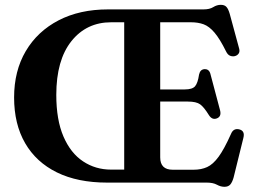

<svg xmlns="http://www.w3.org/2000/svg" viewBox="-20 -738 1034 776"><path d="M416.5 -700H802.5Q827 -700 841.8 -709.2Q856.5 -718.5 872.5 -718.5Q887.5 -718.5 895.2 -710Q903 -701.5 908.5 -682L946.5 -542Q950 -529.5 944.5 -521.5Q939 -513.5 928.5 -511Q918.5 -509 909.2 -513Q900 -517 893.5 -530.5Q868.5 -581 847 -606.2Q825.5 -631.5 803 -639.8Q780.5 -648 751.5 -648H627.5V-376.5H726.5Q757.5 -376.5 768.5 -389.5Q779.5 -402.5 784.5 -436.5Q789 -457.5 806.5 -458.5Q826 -459.5 831 -437L869.5 -292Q876 -266 855 -259Q837 -253 824.5 -272.5Q804.5 -305 789 -316.2Q773.5 -327.5 739.5 -327.5H627.5V-102Q627.5 -52 678 -52H762.5Q793.5 -52 817.2 -62.8Q841 -73.5 863.8 -104.8Q886.5 -136 913.5 -196.5Q923 -220 945.5 -215.5Q971.5 -210 963.5 -180L924 -20Q918.5 -1 910.5 8Q902.5 17 887 17Q872 17 856.5 8.5Q841 0 815.5 0H412.5Q294 0 210 -41.2Q126 -82.5 81.5 -159.5Q37 -236.5 37 -344Q37 -451.5 84.2 -531.5Q131.5 -611.5 216.8 -655.8Q302 -700 416.5 -700ZM207.5 -354.5Q207.5 -253.5 236.5 -186.2Q265.5 -119 315.8 -85.8Q366 -52.5 429 -52.5H482V-648H429.5Q329.5 -648 268.5 -571.5Q207.5 -495 207.5 -354.5Z"/></svg>

Font: Fraunces 72pt S050 SemiBold
Style: Regular
Weight: 600
Version: Version 1.000; ttfautohint (v1.8.3)